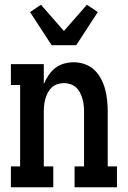

<svg xmlns="http://www.w3.org/2000/svg" viewBox="-20 -791 540 811"><path d="M26 0V-88H65V-432H26V-520H165V-436Q173 -455 185 -473Q197 -491 213 -503.5Q229 -516 249.5 -522Q270 -528 291 -528Q315 -528 338 -520Q361 -512 378 -496Q395 -480 406.5 -458.5Q418 -437 424 -414Q430 -391 432.5 -367.5Q435 -344 435 -320V-88H474V0H295V-88H335V-320Q335 -334 333.5 -347.5Q332 -361 328 -374.5Q324 -388 317.5 -400.5Q311 -413 301 -422Q291 -431 277.5 -435.5Q264 -440 250 -440Q236 -440 222.5 -435.5Q209 -431 199 -422Q189 -413 182.5 -400.5Q176 -388 172 -374.5Q168 -361 166.5 -347.5Q165 -334 165 -320V-88H205V0ZM198 -600 107 -740 153 -771 250 -660 347 -771 393 -740 302 -600Z"/></svg>

Font: Iosevka Curly Slab Semibold
Style: Regular
Weight: 600
Monospace: yes
Designer: Belleve Invis
Foundry: Belleve Invis
Version: Version 22.1.2; ttfautohint (v1.8.4)